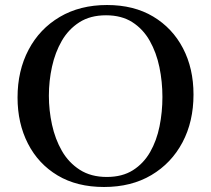

<svg xmlns="http://www.w3.org/2000/svg" viewBox="-20 -731 842 766"><path d="M752 -354Q752 -246 708 -163Q664 -80 584 -32.5Q504 15 395 15Q287 15 210 -31Q133 -77 91.5 -158Q50 -239 50 -342Q50 -449 94 -532.5Q138 -616 218.5 -663.5Q299 -711 407 -711Q514 -711 591 -665Q668 -619 710 -538.5Q752 -458 752 -354ZM628 -344Q628 -405 616 -463Q604 -521 577.5 -568Q551 -615 508 -642.5Q465 -670 403 -670Q340 -670 296.5 -642Q253 -614 226.5 -568Q200 -522 187.5 -465Q175 -408 175 -349Q175 -291 187.5 -233.5Q200 -176 227 -129Q254 -82 298.5 -53.5Q343 -25 406 -25Q468 -25 510.5 -52Q553 -79 579 -124.5Q605 -170 616.5 -227Q628 -284 628 -344Z"/></svg>

Font: Tiro Devanagari Hindi
Style: Regular
Weight: 400
Designer: Devanagari: John Hudson & Fiona Ross. Latin: John Hudson.
Foundry: Tiro Typeworks Ltd.
Version: Version 1.52